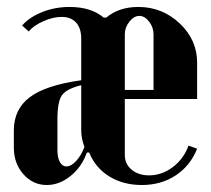

<svg xmlns="http://www.w3.org/2000/svg" viewBox="-20 -525 610 555"><path d="M214.8 -293V-413.1Q214.8 -443.4 200 -459.7Q185.1 -476.1 158.2 -476.1Q133.3 -476.1 105.2 -463.6Q77.1 -451.2 63 -434.1L43.9 -451.2Q64.5 -475.1 101.6 -490Q138.7 -504.9 181.2 -504.9Q243.2 -504.9 279.8 -474.1H287.1Q323.7 -504.9 379.9 -504.9Q449.2 -504.9 499.5 -457.3Q549.8 -409.7 549.8 -344.2V-238.8H340.8V-77.1Q340.8 -50.8 360.6 -34.4Q380.4 -18.1 411.1 -18.1Q447.8 -18.1 479.5 -42Q511.2 -65.9 524.9 -104L549.8 -95.2Q530.3 -45.9 488 -18.1Q445.8 9.8 390.1 9.8Q336.4 9.8 296.1 -14.9Q255.9 -39.6 237.8 -84H231Q216.8 -43 184.3 -16.6Q151.9 9.8 115.2 9.8Q75.2 9.8 47.6 -21.5Q20 -52.7 20 -98.1V-147.9Q20 -209.5 66.2 -244.1Q112.3 -278.8 214.8 -293ZM340.8 -425.8V-265.1H423.8V-425.8Q423.8 -445.8 411.1 -462.4Q398.4 -479 382.8 -479Q367.2 -479 354 -462.4Q340.8 -445.8 340.8 -425.8ZM171.9 -43.9Q185.5 -43.9 200.2 -59.8Q214.8 -75.7 224.1 -100.1Q214.8 -125.5 214.8 -147.9V-278.8Q171.9 -268.1 158.9 -249.5Q146 -231 146 -180.2V-90.8Q146 -69.3 153.1 -56.6Q160.2 -43.9 171.9 -43.9Z"/></svg>

Font: Moniqa Black Heading
Style: Regular
Weight: 900
Designer: Rajesh Rajput
Foundry: Rajesh Rajput
Version: Version 1.000